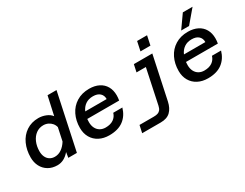

<svg xmlns="http://www.w3.org/2000/svg" viewBox="-93 -1398 2791 2190"><g transform="rotate(-30 1302.0 -303.0)"><path d="M514 -492 568 -737H686L529 0H416L427 -70Q358 12 269 12Q201 12 150.5 -18Q100 -48 73 -100Q46 -152 46 -217Q46 -315 82 -394Q118 -473 186 -518.5Q254 -564 345 -564Q395 -564 442 -545Q489 -526 514 -492ZM291 -87Q339 -87 380 -115.5Q421 -144 452 -194L488 -363Q481 -393 461.5 -416Q442 -439 414 -452Q386 -465 353 -465Q299 -465 257 -434Q215 -403 191.5 -349Q168 -295 168 -228Q168 -186 183 -154Q198 -122 226 -104.5Q254 -87 291 -87Z M701 -228Q701 -323 738.5 -399.5Q776 -476 847 -520Q918 -564 1014 -564Q1087 -564 1140.5 -537Q1194 -510 1222.5 -460Q1251 -410 1251 -342Q1251 -311 1245 -276H825Q823 -248 823 -234Q823 -190 839.5 -156.5Q856 -123 887 -104.5Q918 -86 959 -86Q1023 -86 1063 -113.5Q1103 -141 1117 -189H1237Q1209 -93 1138.5 -40.5Q1068 12 952 12Q878 12 821 -17.5Q764 -47 732.5 -101.5Q701 -156 701 -228ZM1130 -362Q1131 -410 1099.5 -439Q1068 -468 1009 -468Q950 -468 909.5 -439.5Q869 -411 848 -362Z M1531 178H1286L1307 81H1495Q1527 81 1548 74Q1569 67 1583 49.5Q1597 32 1604 -1L1700 -455H1577L1598 -552H1841L1721 12Q1704 91 1659 134.5Q1614 178 1531 178ZM1762 -762H1893L1867 -640H1736Z M2001 -228Q2001 -323 2038.5 -399.5Q2076 -476 2147 -520Q2218 -564 2314 -564Q2387 -564 2440.5 -537Q2494 -510 2522.5 -460Q2551 -410 2551 -342Q2551 -311 2545 -276H2125Q2123 -248 2123 -234Q2123 -190 2139.5 -156.5Q2156 -123 2187 -104.5Q2218 -86 2259 -86Q2323 -86 2363 -113.5Q2403 -141 2417 -189H2537Q2509 -93 2438.5 -40.5Q2368 12 2252 12Q2178 12 2121 -17.5Q2064 -47 2032.5 -101.5Q2001 -156 2001 -228ZM2430 -362Q2431 -410 2399.5 -439Q2368 -468 2309 -468Q2250 -468 2209.5 -439.5Q2169 -411 2148 -362ZM2377 -784H2505L2361 -614H2257Z"/></g></svg>

Font: Azeret Mono Medium
Style: Italic
Weight: 500
Italic angle: -12°
Designer: Martin Vácha
Foundry: Displaay
Version: Version 1.000; Glyphs 3.0.3, build 3074